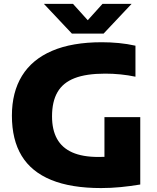

<svg xmlns="http://www.w3.org/2000/svg" viewBox="-20 -970 817 1000"><path d="M506.5 9.5Q350 9.5 246.8 -32.8Q143.5 -75 92.8 -158.5Q42 -242 42 -367.5Q42 -489.5 94.5 -575Q147 -660.5 251.2 -705.2Q355.5 -750 510.5 -750Q554 -750 598.8 -745.8Q643.5 -741.5 685.5 -732V-570.5Q647.5 -578.5 607.8 -582.5Q568 -586.5 527.5 -586.5Q429.5 -586.5 368.8 -563Q308 -539.5 279.5 -490.2Q251 -441 251 -364Q251 -294 277 -247Q303 -200 356.5 -176.2Q410 -152.5 492.5 -152.5Q525 -152.5 559.2 -155Q593.5 -157.5 621.5 -161.5L524 -77.5V-360H710.5V-9Q659.5 -0.5 608.5 4.5Q557.5 9.5 506.5 9.5ZM354.5 -795 208.5 -950H360L452.5 -847.5H421.5L514 -950H665.5L519.5 -795Z"/></svg>

Font: Encode Sans SC SemiExpanded ExtraBold
Style: Regular
Weight: 800
Width: 6
Designer: Multiple Designers
Foundry: Impallari Type
Version: Version 3.002